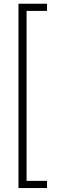

<svg xmlns="http://www.w3.org/2000/svg" viewBox="-20 -832 303 1005"><path d="M76.7 152.3V-812.5H226.1V-774.9H119.1V114.7H226.1V152.3Z"/></svg>

Font: Roboto Slab ExtraLight
Style: Regular
Weight: 250
Designer: Google
Version: Version 2.000; ttfautohint (v1.8.1.43-b0c9)